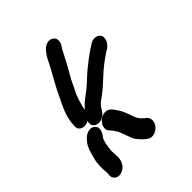

<svg xmlns="http://www.w3.org/2000/svg" viewBox="-203 -820 953 953"><g transform="rotate(-45 274.0 -343.0)"><path d="M191 -205C189 -192 193 -182 201 -175C212 -163 224 -147 230 -132C239 -111 248 -82 257 -62C266 -48 283 -30 296 -19L306 -12C327 5 358 -9 372 -24C388 -41 395 -71 376 -88L367 -95C362 -99 357 -104 352 -109C348 -114 345 -118 343 -121C329 -147 322 -182 307 -206C292 -227 279 -260 244 -255C219 -252 194 -230 191 -205ZM211 -243C224 -248 234 -257 242 -269L251 -284C260 -299 275 -310 290 -320C317 -340 340 -360 365 -384C396 -413 431 -441 467 -464L479 -471C490 -479 499 -489 504 -502C522 -546 474 -565 442 -543L430 -535C396 -514 364 -488 333 -463C306 -440 278 -410 247 -388C224 -372 203 -355 187 -334L188 -339L189 -351C195 -375 203 -399 211 -420C224 -442 236 -474 249 -496C269 -530 291 -571 309 -606L317 -622C320 -629 324 -633 328 -639C343 -661 342 -688 320 -699C293 -712 265 -690 255 -675C243 -661 233 -643 225 -625C197 -570 165 -520 139 -462C119 -421 94 -373 93 -315C89 -280 128 -268 157 -286C144 -249 180 -230 211 -243ZM137 -62C137 -79 133 -95 137 -111C138 -130 144 -157 151 -171C166 -189 184 -219 161 -240C141 -258 109 -244 95 -229L87 -221C62 -194 56 -158 45 -117C41 -94 41 -68 43 -44L44 -34L43 -32V-25C38 0 56 19 80 17C116 14 141 -21 137 -62Z"/></g></svg>

Font: Dictator
Style: Ita
Weight: 500
Version: Version MIL.1277